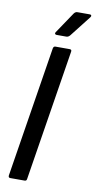

<svg xmlns="http://www.w3.org/2000/svg" viewBox="-94 -875 459 916"><g transform="rotate(10 136.0 -417.5)"><path d="M26 0Q16 0 17 -11L118 -644Q120 -655 129 -655H198Q209 -655 207 -644L106 -11Q105 0 96 0ZM124 -711Q119 -711 117 -715Q115 -719 119 -724L187 -825Q194 -835 204 -835H264Q270 -835 271.5 -831Q273 -827 269 -822L190 -721Q182 -711 172 -711Z"/></g></svg>

Font: Sofia Sans Extra Condensed SemiBold
Style: Italic
Weight: 600
Italic angle: -9°
Designer: Botio Nikoltchev, Ani Petrova
Foundry: lettersoup
Version: Version 4.101